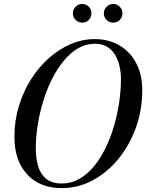

<svg xmlns="http://www.w3.org/2000/svg" viewBox="-20 -962 755 992"><path d="M300 10Q185 10 119.8 -61.5Q54.5 -133 54.5 -255Q54.5 -337 77 -412Q99.5 -487 139.2 -550.5Q179 -614 231.5 -661Q284 -708 344.8 -734Q405.5 -760 469.5 -760Q541 -760 596.5 -727.8Q652 -695.5 683.5 -636Q715 -576.5 715 -495Q715 -392.5 681.8 -301.2Q648.5 -210 590.8 -140Q533 -70 458.2 -30Q383.5 10 300 10ZM300 -14Q348.5 -14 390 -37.8Q431.5 -61.5 465.5 -102.8Q499.5 -144 525.5 -197.5Q551.5 -251 569.2 -311.5Q587 -372 596 -434.2Q605 -496.5 605 -554.5Q605 -585.5 598.2 -617.2Q591.5 -649 576.2 -676Q561 -703 534.8 -719.5Q508.5 -736 469.5 -736Q423.5 -736 383 -712.2Q342.5 -688.5 308.8 -647.2Q275 -606 248.2 -552.5Q221.5 -499 203 -438.5Q184.5 -378 174.8 -315.8Q165 -253.5 165 -195.5Q165 -144.5 177 -103.5Q189 -62.5 218.5 -38.2Q248 -14 300 -14ZM565 -845Q545 -845 530.8 -859Q516.5 -873 516.5 -893Q516.5 -913 530.8 -927.2Q545 -941.5 565 -941.5Q585 -941.5 598.8 -927.2Q612.5 -913 612.5 -893Q612.5 -873 598.8 -859Q585 -845 565 -845ZM405 -845Q385 -845 370.8 -859Q356.5 -873 356.5 -893Q356.5 -913 370.8 -927.2Q385 -941.5 405 -941.5Q425 -941.5 438.8 -927.2Q452.5 -913 452.5 -893Q452.5 -873 438.8 -859Q425 -845 405 -845Z"/></svg>

Font: Bodoni Moda 9pt
Style: Italic
Weight: 400
Italic angle: -13°
Designer: Owen Earl
Foundry: indestructible type
Version: Version 2.005